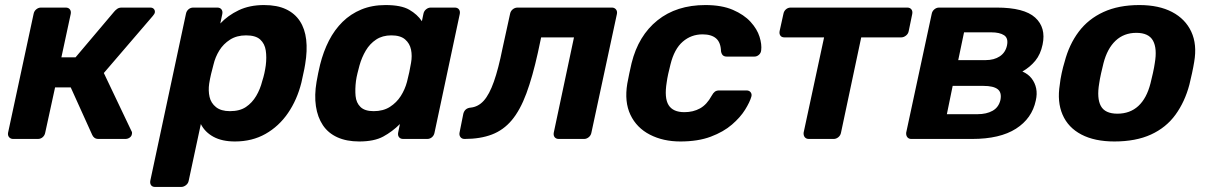

<svg xmlns="http://www.w3.org/2000/svg" viewBox="-20 -550 4789 760"><path d="M32 0Q22 0 16 -7Q10 -14 12 -25L113 -495Q115 -506 123.5 -513Q132 -520 142 -520H240Q251 -520 256.5 -513Q262 -506 260 -495L223 -323H279L432 -504Q437 -510 444 -515Q451 -520 462 -520H575Q584 -520 589 -514.5Q594 -509 593 -501Q592 -495 585 -487L391 -261L500 -32Q502 -29 502.5 -26Q503 -23 502 -19Q501 -11 493.5 -5.5Q486 0 476 0H370Q360 0 354 -4.5Q348 -9 345 -16L260 -204H198L159 -25Q157 -14 149 -7Q141 0 130 0Z M594 190Q583 190 578 183Q573 176 575 165L716 -495Q718 -506 726 -513Q734 -520 745 -520H840Q851 -520 856.5 -513Q862 -506 860 -495L852 -457Q882 -489 925 -509.5Q968 -530 1025 -530Q1077 -530 1112 -513.5Q1147 -497 1167 -466.5Q1187 -436 1192 -393Q1197 -350 1188 -296Q1185 -277 1181 -260Q1177 -243 1173 -223Q1156 -155 1120 -102.5Q1084 -50 1031 -20Q978 10 910 10Q859 10 825 -8.5Q791 -27 775 -59L727 165Q725 176 716 183Q707 190 697 190ZM890 -110Q929 -110 953.5 -126.5Q978 -143 994 -170Q1010 -197 1018 -229Q1023 -244 1026.5 -260Q1030 -276 1032 -291Q1036 -323 1032 -350Q1028 -377 1010 -393.5Q992 -410 954 -410Q917 -410 890.5 -393Q864 -376 848 -350Q832 -324 825 -294Q820 -276 815.5 -257Q811 -238 808 -219Q804 -191 809.5 -166.5Q815 -142 835 -126Q855 -110 890 -110Z M1402 10Q1352 10 1315.5 -6.5Q1279 -23 1258 -54.5Q1237 -86 1230.5 -129.5Q1224 -173 1233 -226Q1236 -245 1239.5 -260.5Q1243 -276 1247 -294Q1260 -346 1282 -389Q1304 -432 1336 -463.5Q1368 -495 1410.5 -512.5Q1453 -530 1506 -530Q1568 -530 1600 -511.5Q1632 -493 1650 -466L1656 -495Q1658 -506 1666.5 -513Q1675 -520 1685 -520H1780Q1791 -520 1796.5 -513Q1802 -506 1800 -495L1700 -25Q1698 -14 1690 -7Q1682 0 1671 0H1576Q1565 0 1559.5 -7Q1554 -14 1556 -25L1563 -59Q1533 -29 1497 -9.5Q1461 10 1402 10ZM1459 -110Q1497 -110 1523.5 -127Q1550 -144 1566.5 -170Q1583 -196 1591 -226Q1596 -245 1600 -264Q1604 -283 1607 -301Q1612 -329 1607 -353.5Q1602 -378 1583.5 -394Q1565 -410 1529 -410Q1494 -410 1469 -393.5Q1444 -377 1428 -350Q1412 -323 1403 -291Q1399 -276 1395 -260Q1391 -244 1389 -229Q1385 -197 1387.5 -170Q1390 -143 1407 -126.5Q1424 -110 1459 -110Z M1819 0Q1808 0 1802.5 -7.5Q1797 -15 1799 -25L1814 -100Q1820 -122 1843 -124Q1873 -127 1895 -151.5Q1917 -176 1935 -227Q1953 -278 1969 -358L1999 -495Q2001 -506 2009.5 -513Q2018 -520 2029 -520H2402Q2412 -520 2418 -513Q2424 -506 2422 -495L2321 -25Q2319 -14 2310.5 -7Q2302 0 2292 0H2192Q2181 0 2175.5 -7Q2170 -14 2172 -25L2252 -402H2122L2109 -341Q2088 -246 2063.5 -180Q2039 -114 2006 -74.5Q1973 -35 1927 -17.5Q1881 0 1819 0Z M2673 10Q2605 10 2552.5 -17Q2500 -44 2475.5 -95.5Q2451 -147 2463 -219Q2466 -235 2471 -259.5Q2476 -284 2480 -300Q2507 -409 2582.5 -469.5Q2658 -530 2772 -530Q2837 -530 2881 -511Q2925 -492 2951 -463.5Q2977 -435 2986.5 -404.5Q2996 -374 2993 -351Q2992 -340 2984 -333Q2976 -326 2966 -326H2857Q2847 -326 2841.5 -331Q2836 -336 2834 -347Q2833 -382 2814.5 -398Q2796 -414 2761 -414Q2716 -414 2682.5 -385Q2649 -356 2634 -295Q2629 -276 2625 -257.5Q2621 -239 2619 -224Q2609 -162 2626.5 -134Q2644 -106 2689 -106Q2724 -106 2751 -121Q2778 -136 2797 -171Q2803 -182 2809.5 -187Q2816 -192 2827 -192H2935Q2946 -192 2951.5 -184.5Q2957 -177 2954 -167Q2948 -146 2929.5 -116Q2911 -86 2877.5 -57Q2844 -28 2793.5 -9Q2743 10 2673 10Z M3182 0Q3171 0 3165.5 -7Q3160 -14 3161 -25L3242 -402H3085Q3074 -402 3069 -409Q3064 -416 3066 -427L3081 -495Q3083 -506 3091 -513Q3099 -520 3110 -520H3571Q3582 -520 3587.5 -513Q3593 -506 3591 -495L3577 -427Q3575 -416 3566 -409Q3557 -402 3547 -402H3389L3309 -25Q3307 -14 3298.5 -7Q3290 0 3280 0Z M3587 0Q3577 0 3571.5 -7Q3566 -14 3567 -25L3668 -495Q3670 -506 3678.5 -513Q3687 -520 3697 -520H3925Q4034 -520 4077.5 -480.5Q4121 -441 4107 -374Q4099 -335 4078 -309.5Q4057 -284 4027 -267Q4050 -257 4063.5 -239.5Q4077 -222 4081.5 -200Q4086 -178 4080 -152Q4065 -81 4001.5 -40.5Q3938 0 3828 0ZM3728 -98H3849Q3885 -98 3909 -111.5Q3933 -125 3940 -154Q3946 -184 3929 -197Q3912 -210 3873 -210H3751ZM3773 -312H3881Q3915 -312 3937.5 -327Q3960 -342 3966 -370Q3972 -399 3954.5 -410.5Q3937 -422 3904 -422H3796Z M4391 10Q4313 10 4260.5 -17.5Q4208 -45 4186 -96Q4164 -147 4175 -215Q4177 -235 4182.5 -260.5Q4188 -286 4194 -305Q4212 -374 4250 -424.5Q4288 -475 4348 -502.5Q4408 -530 4490 -530Q4567 -530 4619.5 -502.5Q4672 -475 4695.5 -424.5Q4719 -374 4707 -305Q4704 -286 4698.5 -260.5Q4693 -235 4688 -215Q4670 -147 4633 -96Q4596 -45 4536 -17.5Q4476 10 4391 10ZM4403 -100Q4453 -100 4486 -130.5Q4519 -161 4534 -220Q4538 -235 4543.5 -260Q4549 -285 4551 -300Q4561 -358 4544 -389Q4527 -420 4478 -420Q4429 -420 4396 -389Q4363 -358 4348 -300Q4344 -285 4338.5 -260Q4333 -235 4331 -220Q4321 -161 4337.5 -130.5Q4354 -100 4403 -100Z"/></svg>

Font: Rubik Light SemiBold
Style: Italic
Weight: 600
Italic angle: -12°
Version: Version 2.104